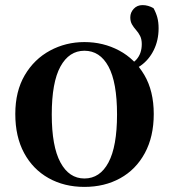

<svg xmlns="http://www.w3.org/2000/svg" viewBox="-20 -717 663 753"><path d="M311 16Q232 16 170.5 -18.5Q109 -53 74.5 -117Q40 -181 40 -270Q40 -359 77 -422Q114 -485 176 -518.5Q238 -552 311 -552Q385 -552 447 -519Q509 -486 546 -423Q583 -360 583 -270Q583 -181 548 -116.5Q513 -52 451.5 -18Q390 16 311 16ZM311 -17Q372 -17 405.5 -80Q439 -143 439 -268Q439 -394 405.5 -456Q372 -518 311 -518Q251 -518 217 -456Q183 -394 183 -268Q183 -143 217 -80Q251 -17 311 -17ZM452 -432V-455Q494 -460 515 -483.5Q536 -507 536 -544Q536 -563 529.5 -576Q523 -589 513.5 -599.5Q504 -610 497.5 -621.5Q491 -633 491 -649Q491 -668 504.5 -682.5Q518 -697 539 -697Q561 -697 582 -685Q592 -667 597 -648.5Q602 -630 602 -606Q602 -559 583 -520.5Q564 -482 531 -459Q498 -436 452 -432Z"/></svg>

Font: Noto Serif TC
Style: Bold
Weight: 700
Designer: Ryoko NISHIZUKA 西塚涼子 (kana & ideographs); Frank Grießhammer (Latin, Greek & Cyrillic); Wenlong ZHANG 张文龙 (bopomofo); San
Foundry: Adobe
Version: Version 2.002-H1;hotconv 1.1.0;makeotfexe 2.6.0